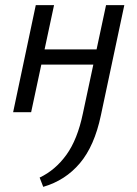

<svg xmlns="http://www.w3.org/2000/svg" viewBox="-20 -436 533 746"><path d="M148 290 134 254Q195 225 238 165.5Q281 106 302 5L392 -416H463L372 12Q347 131 290.5 198Q234 265 148 290ZM31 0 119 -416H190L101 0ZM102 -185 115 -244H392L379 -185Z"/></svg>

Font: Ysabeau Infant Medium
Style: Italic
Weight: 500
Italic angle: -12°
Designer: Christian Thalmann (Catharsis Fonts)
Version: Version 2.001;gftools[0.9.30]; featfreeze: ss01,ss02,lnum